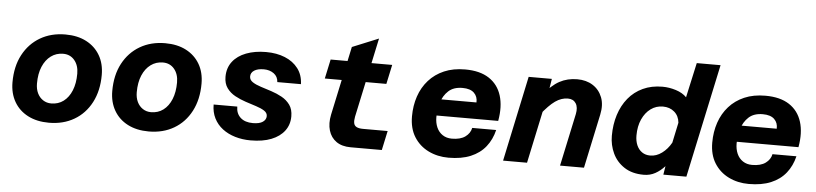

<svg xmlns="http://www.w3.org/2000/svg" viewBox="-45 -987 5295 1246"><g transform="rotate(5 2603.0 -364.0)"><path d="M296 12Q217 12 159 -18Q101 -48 69.5 -102.5Q38 -157 38 -229Q38 -333 78.5 -409Q119 -485 190 -526.5Q261 -568 354 -568Q433 -568 490.5 -538Q548 -508 579.5 -454Q611 -400 611 -327Q611 -224 571 -147.5Q531 -71 460 -29.5Q389 12 296 12ZM300 -114Q346 -114 380 -139.5Q414 -165 433 -211.5Q452 -258 452 -321Q452 -375 424 -408.5Q396 -442 350 -442Q305 -442 270.5 -416.5Q236 -391 216.5 -345Q197 -299 197 -235Q197 -199 210 -172Q223 -145 246.5 -129.5Q270 -114 300 -114Z M946 12Q867 12 809 -18Q751 -48 719.5 -102.5Q688 -157 688 -229Q688 -333 728.5 -409Q769 -485 840 -526.5Q911 -568 1004 -568Q1083 -568 1140.5 -538Q1198 -508 1229.5 -454Q1261 -400 1261 -327Q1261 -224 1221 -147.5Q1181 -71 1110 -29.5Q1039 12 946 12ZM950 -114Q996 -114 1030 -139.5Q1064 -165 1083 -211.5Q1102 -258 1102 -321Q1102 -375 1074 -408.5Q1046 -442 1000 -442Q955 -442 920.5 -416.5Q886 -391 866.5 -345Q847 -299 847 -235Q847 -199 860 -172Q873 -145 896.5 -129.5Q920 -114 950 -114Z M1610 12Q1556 12 1509 -2Q1462 -16 1426.5 -43Q1391 -70 1371 -109.5Q1351 -149 1351 -199H1505Q1505 -154 1534 -127.5Q1563 -101 1615 -101Q1658 -101 1679.5 -116Q1701 -131 1701 -154Q1701 -175 1680 -188.5Q1659 -202 1626 -212.5Q1593 -223 1556.5 -235Q1520 -247 1487 -265Q1454 -283 1433 -312Q1412 -341 1412 -385Q1412 -443 1443.5 -484Q1475 -525 1531.5 -546.5Q1588 -568 1661 -568Q1730 -568 1784 -546Q1838 -524 1870 -482Q1902 -440 1904 -380H1750Q1748 -416 1721 -435.5Q1694 -455 1656 -455Q1616 -455 1593.5 -440.5Q1571 -426 1571 -401Q1571 -379 1592 -365Q1613 -351 1646 -340.5Q1679 -330 1716 -318Q1753 -306 1785.5 -288Q1818 -270 1839 -241Q1860 -212 1860 -166Q1860 -112 1830 -72Q1800 -32 1744.5 -10Q1689 12 1610 12Z M2261 0Q2204 0 2167.5 -25.5Q2131 -51 2117.5 -96.5Q2104 -142 2116 -200L2212 -649L2383 -719L2272 -200Q2267 -174 2270.5 -157.5Q2274 -141 2289 -133.5Q2304 -126 2331 -126H2491L2464 0ZM2055 -430 2082 -556H2483L2456 -430Z M2899 12Q2827 12 2768 -17Q2709 -46 2674.5 -101Q2640 -156 2640 -235Q2640 -305 2660.5 -365.5Q2681 -426 2721.5 -471.5Q2762 -517 2821 -542.5Q2880 -568 2958 -568Q3054 -568 3113.5 -529Q3173 -490 3195 -419.5Q3217 -349 3200 -254H2760L2784 -361H3049Q3051 -399 3026.5 -423Q3002 -447 2951 -447Q2893 -447 2859.5 -416Q2826 -385 2812 -338Q2798 -291 2798 -243Q2798 -206 2811 -176.5Q2824 -147 2849.5 -130Q2875 -113 2910 -113Q2966 -113 2997.5 -136Q3029 -159 3036 -194H3192Q3177 -131 3140 -84.5Q3103 -38 3043 -13Q2983 12 2899 12Z M3625 0 3698 -342Q3707 -386 3690.5 -412Q3674 -438 3638 -438Q3596 -438 3556 -410Q3516 -382 3464 -316L3470 -447Q3521 -512 3572.5 -540Q3624 -568 3688 -568Q3747 -568 3789.5 -541Q3832 -514 3851 -465.5Q3870 -417 3856 -352L3781 0ZM3254 0 3372 -556H3523L3507 -456L3410 0Z M4243 -568Q4287 -568 4331 -554Q4375 -540 4401 -513L4451 -740H4606L4448 0H4298L4307 -56Q4279 -25 4245.5 -6.5Q4212 12 4171 12Q4095 12 4044 -21.5Q3993 -55 3968 -108.5Q3943 -162 3943 -222Q3943 -296 3963 -359Q3983 -422 4021.5 -469Q4060 -516 4116 -542Q4172 -568 4243 -568ZM4202 -116Q4242 -116 4278 -142.5Q4314 -169 4338 -212L4366 -344Q4362 -388 4332 -414Q4302 -440 4257 -440Q4213 -440 4178 -414.5Q4143 -389 4122.5 -343.5Q4102 -298 4102 -238Q4102 -202 4114 -174.5Q4126 -147 4148.5 -131.5Q4171 -116 4202 -116Z M4855 12Q4783 12 4724 -17Q4665 -46 4630.5 -101Q4596 -156 4596 -235Q4596 -305 4616.5 -365.5Q4637 -426 4677.5 -471.5Q4718 -517 4777 -542.5Q4836 -568 4914 -568Q5010 -568 5069.5 -529Q5129 -490 5151 -419.5Q5173 -349 5156 -254H4716L4740 -361H5005Q5007 -399 4982.5 -423Q4958 -447 4907 -447Q4849 -447 4815.5 -416Q4782 -385 4768 -338Q4754 -291 4754 -243Q4754 -206 4767 -176.5Q4780 -147 4805.5 -130Q4831 -113 4866 -113Q4922 -113 4953.5 -136Q4985 -159 4992 -194H5148Q5133 -131 5096 -84.5Q5059 -38 4999 -13Q4939 12 4855 12Z"/></g></svg>

Font: Azeret Mono Thin
Style: Bold Italic
Weight: 700
Italic angle: -12°
Version: Version 1.002